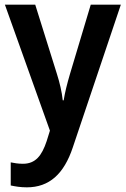

<svg xmlns="http://www.w3.org/2000/svg" viewBox="-20 -563 539 823"><path d="M1 -543 194 -3 180 42C159 105 132 139 78 139C59 139 40 136 26 133V232C45 236 67 240 95 240C191 240 254 183 292 69L498 -543H369L280 -246C268 -205 258 -166 253 -133H249C245 -170 236 -208 224 -246L131 -543Z"/></svg>

Font: Noto Sans Thai SemCond SemBd
Style: Regular
Weight: 600
Width: 4
Designer: Monotype Design Team
Foundry: Monotype Imaging Inc.
Version: Version 2.002